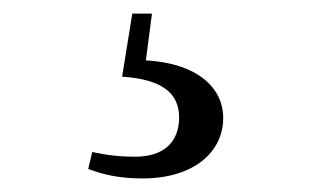

<svg xmlns="http://www.w3.org/2000/svg" viewBox="-20 -22 478 283"><path d="M160 91C220 95 244 116 244 151C244 187 222 209 179 209C159 209 138 207 116 202L110 227C131 235 155 241 190 241C267 241 309 201 309 152C309 106 269 71 195 67L204 -2H175Z"/></svg>

Font: Source Han Serif SC Medium
Style: Regular
Weight: 500
Designer: Ryoko NISHIZUKA 西塚涼子 (kana & ideographs); Frank Grießhammer (Latin, Greek & Cyrillic); Wenlong ZHANG 张文龙 (bopomofo); San
Foundry: Adobe
Version: Version 2.003;hotconv 1.1.1;makeotfexe 2.6.0